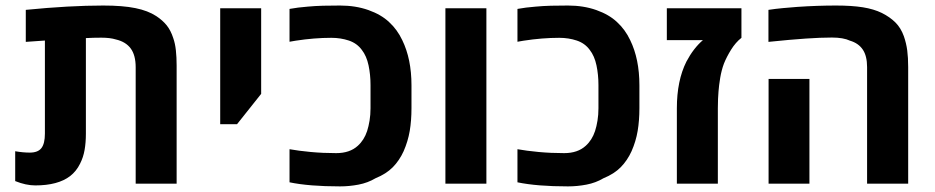

<svg xmlns="http://www.w3.org/2000/svg" viewBox="-20 -661 3364 691"><path d="M106.9 6.3Q73.2 6.3 34.7 -9.3V-116.7Q62.5 -111.8 87.4 -111.8Q116.7 -111.8 129.2 -128.2Q141.6 -144.5 141.6 -180.2V-515.1Q124.5 -514.2 107.2 -512.7Q89.8 -511.2 72.8 -510.3V-625.5Q151.4 -633.3 221.2 -637.2Q291 -641.1 351.6 -641.1Q421.9 -641.1 467.3 -631.8Q512.7 -622.6 542.5 -603Q565.4 -587.9 580.1 -569.6Q594.7 -551.3 603.5 -523.9Q610.4 -504.4 613 -479.7Q615.7 -455.1 615.7 -424.8V0H468.3V-418.9Q468.3 -462.4 450.4 -486.6Q432.6 -510.7 397 -519Q376.5 -525.4 344.7 -525.4Q315.4 -525.4 289.1 -523.9V-180.2Q289.1 -147.5 284.4 -121.1Q279.8 -94.7 268.1 -71.8Q254.9 -44.9 232.4 -27.3Q188.5 6.3 106.9 6.3Z M772.5 -213.9V-631.3H919.9V-323.2L833 -213.9Z M1203.6 9.8Q1092.3 9.8 1022 -4.9V-124Q1054.2 -118.2 1098.4 -114Q1142.6 -109.9 1189.9 -109.9Q1238.8 -109.9 1267.6 -136.2Q1290.5 -156.7 1301.3 -189.5Q1306.6 -206.1 1310.1 -227.1Q1313.5 -248 1313.5 -271.5V-355Q1313.5 -392.1 1306.4 -425.8Q1299.3 -459.5 1282.2 -481.4Q1264.6 -505.4 1235.4 -515.1Q1206.1 -524.9 1172.4 -524.9Q1111.3 -524.9 1044.4 -514.6Q1038.1 -513.2 1032.2 -512.5Q1026.4 -511.7 1022 -510.7V-628.9Q1051.3 -634.3 1087.9 -637.2Q1113.8 -639.6 1142.6 -640.4Q1171.4 -641.1 1203.6 -641.1Q1259.8 -641.1 1305.9 -624.8Q1352.1 -608.4 1380.4 -581.5Q1409.7 -554.7 1427.7 -516.6Q1460.9 -448.7 1460.9 -354V-271.5Q1460.9 -227.1 1454.6 -189.7Q1448.2 -152.3 1432.6 -116.7Q1417.5 -83.5 1393.8 -59.3Q1370.1 -35.2 1331.5 -19.5Q1303.7 -2.9 1270.5 3.4Q1237.3 9.8 1203.6 9.8Z M1583 0V-631.3H1730.5V0Z M2023.9 9.8Q1912.6 9.8 1842.3 -4.9V-124Q1874.5 -118.2 1918.7 -114Q1962.9 -109.9 2010.3 -109.9Q2059.1 -109.9 2087.9 -136.2Q2110.8 -156.7 2121.6 -189.5Q2127 -206.1 2130.4 -227.1Q2133.8 -248 2133.8 -271.5V-355Q2133.8 -392.1 2126.7 -425.8Q2119.6 -459.5 2102.5 -481.4Q2085 -505.4 2055.7 -515.1Q2026.4 -524.9 1992.7 -524.9Q1931.6 -524.9 1864.7 -514.6Q1858.4 -513.2 1852.5 -512.5Q1846.7 -511.7 1842.3 -510.7V-628.9Q1871.6 -634.3 1908.2 -637.2Q1934.1 -639.6 1962.9 -640.4Q1991.7 -641.1 2023.9 -641.1Q2080.1 -641.1 2126.2 -624.8Q2172.4 -608.4 2200.7 -581.5Q2230 -554.7 2248 -516.6Q2281.2 -448.7 2281.2 -354V-271.5Q2281.2 -227.1 2274.9 -189.7Q2268.6 -152.3 2252.9 -116.7Q2237.8 -83.5 2214.1 -59.3Q2190.4 -35.2 2151.9 -19.5Q2124 -2.9 2090.8 3.4Q2057.6 9.8 2023.9 9.8Z M2416 0V-271.5Q2416 -370.6 2450.2 -439Q2475.6 -487.3 2509.8 -516.6H2379.9V-631.3H2648.4V-524.9Q2627.4 -508.3 2611.3 -482.4Q2595.2 -456.5 2585.4 -432.1Q2576.7 -408.7 2572 -380.9Q2567.4 -353 2565.9 -332Q2564.9 -320.3 2564.2 -305.2Q2563.5 -290 2563.5 -271.5V0Z M3100.6 0V-419.4Q3100.6 -459.5 3085.2 -482.4Q3069.8 -505.4 3039.1 -514.6Q3015.1 -525.9 2974.1 -525.9Q2933.6 -525.9 2879.9 -522.2Q2826.2 -518.6 2745.6 -510.3V-625.5Q2771.5 -629.4 2797.4 -631.8Q2823.2 -634.3 2849.6 -636.2Q2886.2 -638.7 2920.9 -639.9Q2955.6 -641.1 2988.3 -641.1Q3045.4 -641.1 3085.2 -634.8Q3125 -628.4 3153.8 -614.3Q3183.1 -599.6 3202.6 -580.1Q3222.2 -560.5 3232.9 -530.8Q3241.7 -505.4 3245.1 -479.7Q3248.5 -454.1 3248.5 -419.4V0ZM2746.1 0V-377H2893.1V0Z"/></svg>

Font: Open Sans
Style: Bold
Weight: 700
Designer: Monotype Design Team
Foundry: Monotype Imaging Inc.
Version: Version 3.000; ttfautohint (v1.8.4)